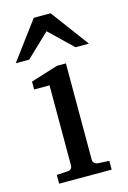

<svg xmlns="http://www.w3.org/2000/svg" viewBox="-124 -775 551 829"><g transform="rotate(-15 151.5 -360.0)"><path d="M269 0H34.2V-39.1L83 -42Q104 -43.5 104 -64V-420.9H35.2V-456.1L157.2 -494.1H196.8V-64Q196.8 -54.7 202.9 -48.8Q209 -43 217.8 -42L269 -39.1ZM314.9 -550.8H254.9L151.9 -649.9L47.9 -550.8H-12.2L113.8 -720.2H189Z"/></g></svg>

Font: Charis
Style: Regular
Weight: 400
Designer: Walt Agee, Miriam Martin, Annie Olsen, Victor Gaultney, Lorna Priest, Alan Ward, Bob Hallissy, Martin Hosken, Sharon Cor
Foundry: SIL Global
Version: Version 7.000